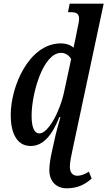

<svg xmlns="http://www.w3.org/2000/svg" viewBox="-20 -780 581 1039"><path d="M341 239C400 239 441 218 476 186L461 149C442 161 421 171 398 171C374 171 358 155 358 121C358 100 365 65 372 33L541 -760H357L348 -714H365C391 -714 408 -707 408 -679C408 -664 403 -645 399 -625L390 -579C388 -567 381 -539 378 -522C359 -538 336 -546 303 -545C137 -540 38 -315 38 -157C38 -64 69 10 146 10C213 10 262 -47 301 -146H307C297 -111 286 -72 280 -46L259 49C253 76 247 113 247 140C247 202 285 239 341 239ZM193 -58C168 -58 151 -85 151 -154C151 -272 212 -494 311 -494C331 -494 354 -482 365 -460L328 -288C305 -176 241 -58 193 -58Z"/></svg>

Font: Noto Serif Condensed Semi
Style: Italic
Weight: 600
Width: 3
Italic angle: -12°
Designer: Monotype Design Team
Foundry: Monotype Imaging Inc.
Version: Version 1.901